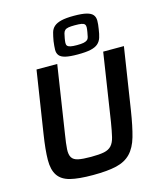

<svg xmlns="http://www.w3.org/2000/svg" viewBox="-135 -1039 971 1146"><g transform="rotate(-15 350.5 -466.0)"><path d="M58 0ZM545 -688H673L614 -306Q599 -210 581.5 -149Q564 -88 530.5 -53Q497 -18 441.5 -5Q386 8 297 8Q208 8 156.5 -5Q105 -18 81.5 -53Q58 -88 58.5 -149Q59 -210 74 -306L133 -688H261L197 -270Q188 -215 186 -181.5Q184 -148 195 -130Q206 -112 234 -106Q262 -100 313 -100Q364 -100 393.5 -106Q423 -112 439.5 -130Q456 -148 464 -181.5Q472 -215 481 -270ZM270 -711ZM395 -711Q346 -711 319 -717.5Q292 -724 281 -738Q270 -752 270.5 -773.5Q271 -795 275 -825Q280 -854 286 -876Q292 -898 308 -912Q324 -926 353 -933Q382 -940 431 -940Q481 -940 508.5 -933Q536 -926 547.5 -912Q559 -898 559 -876Q559 -854 554 -825Q550 -795 543 -773.5Q536 -752 520 -738Q504 -724 474.5 -717.5Q445 -711 395 -711ZM404 -766Q431 -766 445.5 -769Q460 -772 468 -778.5Q476 -785 478.5 -796.5Q481 -808 484 -825Q487 -842 487.5 -853.5Q488 -865 482.5 -872Q477 -879 463 -881.5Q449 -884 422 -884Q397 -884 382.5 -881.5Q368 -879 360.5 -872Q353 -865 350 -853.5Q347 -842 344 -825Q341 -808 340.5 -796.5Q340 -785 345.5 -778.5Q351 -772 365 -769Q379 -766 404 -766Z"/></g></svg>

Font: Azeri Sans SemiBold
Style: Italic
Weight: 600
Designer: Hector Gatti & Omnibus-Type (original fonts) / Cristiano Sobral (main changes and remastering)
Foundry: Omnibus-Type
Version: Version 0.07;August 21, 2020;FontCreator 13.0.0.2681 64-bit;